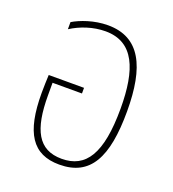

<svg xmlns="http://www.w3.org/2000/svg" viewBox="-109 -641 664 736"><g transform="rotate(20 223.0 -273.0)"><path d="M214 10C340 10 389 -82 389 -271C389 -452 339 -556 208 -556C151 -556 98 -536 68 -518V-489C107 -514 157 -531 207 -531C323 -531 362 -431 362 -272C362 -87 313 -14 215 -14C119 -14 83 -85 83 -225V-276H203V-299H59C58 -281 57 -246 57 -225C57 -63 104 10 214 10Z"/></g></svg>

Font: Noto Sans Thai Cond Thin
Style: Regular
Weight: 100
Width: 3
Designer: Monotype Design Team
Foundry: Monotype Imaging Inc.
Version: Version 2.002